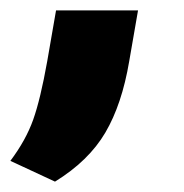

<svg xmlns="http://www.w3.org/2000/svg" viewBox="-70 -192 354 370"><path d="M36 158 -50 118Q-20 78 -6 38.5Q8 -1 21 -74L38 -172H196L179 -74Q165 9 133 63.5Q101 118 36 158Z"/></svg>

Font: Creato Display Black
Style: Italic
Weight: 900
Italic angle: -10°
Version: Version 1.000